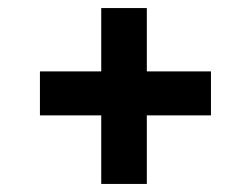

<svg xmlns="http://www.w3.org/2000/svg" viewBox="-20 -539 622 476"><path d="M231 -83V-253H79V-362H231V-519H344V-362H503V-253H344V-83Z"/></svg>

Font: Literata
Style: Bold
Weight: 700
Designer: Latin by Veronika Burian and Jose Scaglione. Greek by Irene Vlachou. Cyrillic by Vera Evstafieva.
Foundry: TypeTogether
Version: Version 3.103; ttfautohint (v1.8.4.7-5d5b);gftools[0.9.29]